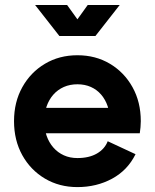

<svg xmlns="http://www.w3.org/2000/svg" viewBox="-20 -743 625 775"><path d="M85.4 -307.6V-205.1H412.6L503.4 -307.6ZM414.8 -172.9Q402.6 -141.4 371 -123.2Q339.4 -105 292.5 -105Q262.2 -105 237.7 -116.1Q213.1 -127.2 195.4 -147.5Q177.7 -167.7 168.2 -194.8Q158.7 -221.9 158.7 -253.9Q158.7 -286.6 168.2 -313.8Q177.7 -341.1 195.4 -361.1Q213.1 -381.1 237.8 -392Q262.5 -402.8 292.5 -402.8Q322.5 -402.8 346.8 -392Q371.1 -381.1 388.3 -361.1Q405.5 -341.1 414.7 -313.8Q423.8 -286.6 423.8 -253.9Q423.8 -240.7 419.9 -228.5Q416 -216.3 412.6 -205.1H544.2Q545.9 -217 547.1 -229.2Q548.3 -241.5 548.3 -253.9Q548.3 -331.1 514.9 -391.1Q481.4 -451.2 423.7 -485.6Q366 -520 292.5 -520Q219.2 -520 161.4 -485.6Q103.5 -451.2 70.1 -391.1Q36.6 -331.1 36.6 -253.9Q36.6 -176.8 69.9 -116.7Q103.3 -56.6 161.3 -22.2Q219.2 12.2 292.5 12.2Q369.6 12.2 432.4 -21.7Q495.1 -55.7 527.1 -120.6ZM251 -722.7H121.8L219.7 -597.7H340.8ZM334 -722.7 244.1 -597.7H365.2L463.1 -722.7Z"/></svg>

Font: Giphurs
Style: Regular
Weight: 400
Version: Version 2.010